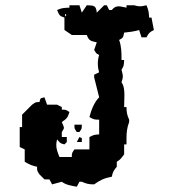

<svg xmlns="http://www.w3.org/2000/svg" viewBox="-20 -710 660 730"><path d="M329 -170 338 -161ZM263 -236C263 -219 263 -222 272 -208H282C291 -222 291 -219 291 -236ZM282 -189 272 -170H291C291 -188 294 -183 282 -189ZM228 -656C232 -660 232 -650 231 -649C227 -645 227 -655 228 -656ZM244 -690V-681C224 -680 215 -680 197 -672C206 -652 205 -650 225 -643V-596L253 -577H310C318 -555 325 -554 348 -549L338 -520C347 -505 346 -507 357 -501C353 -488 352 -478 352 -468C352 -458 353 -448 357 -435L338 -426V-416L357 -340C338 -321 327 -292 320 -265C336 -256 338 -255 357 -255V-199C338 -198 336 -197 320 -189V-142H263C254 -128 253 -130 253 -113H206C199 -131 194 -143 194 -159C194 -165 195 -172 197 -180C209 -166 208 -165 225 -161L234 -170V-189H215V-208C220 -216 223 -220 223 -224C223 -229 219 -235 215 -246C234 -259 237 -262 244 -284C230 -293 232 -293 215 -293V-303L197 -312H159L149 -340C133 -336 134 -338 130 -322C113 -322 116 -321 102 -312L64 -274V-227H55V-151L74 -142V-95C91 -85 101 -80 121 -76C121 -59 121 -61 130 -47L149 -28H168L178 -9L215 -19C230 -7 251 -4 272 0L282 -19H291C309 -11 318 -9 338 -9C360 -25 377 -33 405 -38C409 -57 412 -61 424 -76V-95C439 -104 441 -109 452 -123V-161H461V-185C461 -206 463 -225 471 -246V-255C463 -273 461 -283 461 -303H452C452 -317 453 -333 453 -349C453 -367 451 -385 442 -397C445 -407 447 -413 447 -419C447 -426 445 -433 442 -445C451 -458 451 -463 452 -482H442C442 -510 442 -533 433 -558C449 -567 448 -567 452 -586C471 -588 490 -590 509 -596L518 -568H537C546 -585 548 -587 565 -596L556 -643H547C546 -662 545 -671 537 -690C525 -687 519 -686 512 -686C506 -686 500 -687 490 -690H461V-681C448 -683 439 -686 431 -686C422 -686 414 -683 405 -672H395L386 -690H376L348 -662C345 -690 337 -689 310 -690L291 -662L282 -690Z"/></svg>

Font: GNUTypewriter
Style: Standard
Weight: 400
Version: Version 001.000